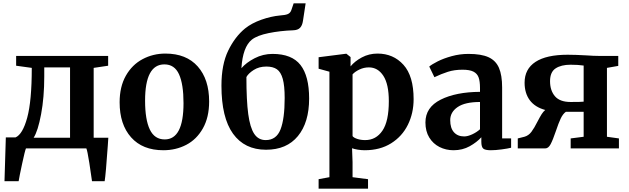

<svg xmlns="http://www.w3.org/2000/svg" viewBox="-20 -892 3781 1154"><path d="M628 -18Q616 155 609 197H533Q529 164 517 88Q505 12 499 0H136Q130 13 113 92Q96 171 92 197H7L15 -66H73Q116 -84 143.5 -184.5Q171 -285 171 -484L77 -497V-556H630V-497L543 -484V-64H631ZM182 -64H401V-487H246V-432Q246 -307 227 -205.5Q208 -104 182 -64Z M974 -570Q1100 -570 1168.5 -492.5Q1237 -415 1237 -282Q1237 -187 1199.5 -120.5Q1162 -54 1099.5 -21.5Q1037 11 962 11Q837 11 768 -66.5Q699 -144 699 -277Q699 -371 736.5 -437Q774 -503 837 -536.5Q900 -570 974 -570ZM1083 -272Q1083 -386 1056 -445.5Q1029 -505 968 -505Q852 -505 852 -287Q852 -173 880.5 -113.5Q909 -54 970 -54Q1083 -54 1083 -272Z M1743 -710Q1663 -707 1594.5 -693Q1526 -679 1494 -654Q1439 -610 1431 -482Q1460 -516 1510.5 -542Q1561 -568 1618 -568Q1734 -568 1786 -501.5Q1838 -435 1838 -300Q1838 -156 1770.5 -74Q1703 8 1579 8Q1450 8 1380.5 -88.5Q1311 -185 1311 -377Q1311 -504 1351.5 -587.5Q1392 -671 1453 -721Q1493 -753 1551 -773.5Q1609 -794 1663 -799Q1695 -801 1710 -807.5Q1725 -814 1731 -831L1745 -872H1817L1801 -767Q1797 -739 1783.5 -725Q1770 -711 1743 -710ZM1461 -429Q1461 -288 1472 -206.5Q1483 -125 1508 -87.5Q1533 -50 1577 -50Q1641 -50 1666 -114Q1691 -178 1691 -303Q1691 -377 1679.5 -418Q1668 -459 1644.5 -475.5Q1621 -492 1581 -492Q1537 -492 1505 -471.5Q1473 -451 1461 -429Z M2172 11Q2152 11 2130.5 7.5Q2109 4 2096 -1L2099 82V173L2192 185V242H1895V185L1960 173V-461L1895 -479V-548L2060 -569H2062L2087 -549V-493Q2112 -524 2155 -547Q2198 -570 2249 -570Q2344 -570 2405 -502.5Q2466 -435 2466 -296Q2466 -212 2431.5 -142Q2397 -72 2330.5 -30.5Q2264 11 2172 11ZM2099 -445V-74Q2106 -64 2127.5 -57Q2149 -50 2175 -50Q2240 -50 2278.5 -106.5Q2317 -163 2317 -284Q2317 -386 2284 -436.5Q2251 -487 2197 -487Q2167 -487 2140 -474Q2113 -461 2099 -445Z M2865 -340V-363Q2865 -404 2856.5 -427Q2848 -450 2825.5 -461.5Q2803 -473 2760 -473Q2711 -473 2672 -460.5Q2633 -448 2591 -428L2560 -492Q2575 -505 2610.5 -523Q2646 -541 2695 -554.5Q2744 -568 2796 -568Q2873 -568 2916.5 -548Q2960 -528 2979 -484Q2998 -440 2998 -366V-60H3052V-4Q3032 1 2995 6Q2958 11 2930 11Q2896 11 2884.5 1Q2873 -9 2873 -40V-67Q2846 -37 2803 -13Q2760 11 2706 11Q2660 11 2621.5 -8.5Q2583 -28 2560 -65.5Q2537 -103 2537 -156Q2537 -247 2628.5 -293Q2720 -339 2865 -340ZM2865 -115V-279Q2775 -279 2730.5 -248.5Q2686 -218 2686 -170Q2686 -122 2708.5 -97Q2731 -72 2770 -72Q2791 -72 2818 -84.5Q2845 -97 2865 -115Z M3321 -104Q3303 -51 3289.5 -25.5Q3276 0 3257 0H3092V-60L3132 -70Q3157 -77 3174 -99.5Q3191 -122 3211 -162Q3225 -189 3235 -205Q3245 -221 3257 -231Q3195 -248 3164 -290Q3133 -332 3133 -395Q3133 -477 3198.5 -520Q3264 -563 3392 -563Q3437 -563 3507 -559Q3548 -556 3576 -556H3696V-496L3628 -484V-70L3700 -60V0H3410V-60L3488 -70V-220H3381Q3363 -207 3350 -179.5Q3337 -152 3321 -104ZM3409 -503Q3353 -503 3319.5 -481Q3286 -459 3286 -404Q3286 -348 3315.5 -313.5Q3345 -279 3410 -279Q3475 -279 3488 -281V-498Q3455 -503 3409 -503Z"/></svg>

Font: Koeln Type Serif
Style: Bold
Weight: 700
Designer: Eben Sorkin
Foundry: Eben Sorkin
Version: Version 2.002